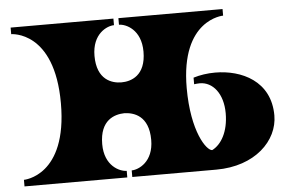

<svg xmlns="http://www.w3.org/2000/svg" viewBox="-50 -771 1270 843"><g transform="rotate(-5 585.0 -350.0)"><path d="M902 -425C868 -425 835 -420 806 -411V-382C814 -383 823 -384 831 -384C888 -384 933 -330 933 -243C933 -161 900 -107 860 -87C835 -87 772 -175 772 -368C772 -671 959 -671 959 -671V-700H500V-671C530 -671 597 -642 597 -544C597 -438 531 -418 489 -418C447 -418 381 -438 381 -544C381 -642 448 -671 478 -671V-700H25V-671C25 -671 216 -671 216 -350C216 -29 25 -29 25 -29V0H478V-29C448 -29 381 -58 381 -155C381 -262 447 -281 489 -282C531 -281 597 -262 597 -155C597 -58 530 -29 500 -29V0H870C1042 0 1145 -104 1145 -215C1145 -367 1018 -425 902 -425Z"/></g></svg>

Font: Ouroboros
Style: Regular
Weight: 400
Designer: Ariel Martín Pérez
Foundry: Velvetyne Type Foundry
Version: Version 2.001;hotconv 1.0.109;makeotfexe 2.5.65596